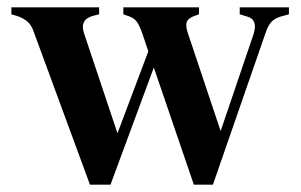

<svg xmlns="http://www.w3.org/2000/svg" viewBox="-20 -500 820 523"><path d="M225 3 72 -413Q66 -431 55.5 -440.5Q45 -450 28 -456L11 -461V-480H250V-461L234 -457Q196 -447 209 -409L300 -137L384 -360L369 -405Q362 -426 354.5 -438Q347 -450 333 -455L316 -461V-480H522V-461L508 -456Q492 -450 488.5 -439.5Q485 -429 492 -409L581 -143L671 -408Q683 -447 653 -455L633 -461V-480H767V-461L745 -455Q728 -450 719 -440Q710 -430 704 -412L560 3H508L399 -316L281 3Z"/></svg>

Font: DeepMind Serif Text
Style: Regular
Weight: 400
Designer: Frank Grießhammer / Modifications: Colophon Foundry
Foundry: Colophon Foundry
Version: Version 5.003; ttfautohint (v1.8.2)